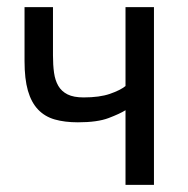

<svg xmlns="http://www.w3.org/2000/svg" viewBox="-20 -520 530 540"><path d="M129 -500V-364Q129 -337 132 -315.5Q135 -294 144 -278.5Q153 -263 170 -254.5Q187 -246 215 -246Q260 -246 289 -256Q318 -266 333 -278V-500H413V0H333V-210Q317 -200 285.5 -188Q254 -176 199 -176Q162 -176 134 -184Q106 -192 87 -212Q68 -232 58.5 -265Q49 -298 49 -348V-500Z"/></svg>

Font: PTSans
Style: Regular
Weight: 400
Designer: A.Korolkova, O.Umpeleva, V.Yefimov
Foundry: ParaType Ltd
Version: Version 2.003W OFL